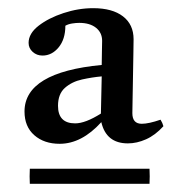

<svg xmlns="http://www.w3.org/2000/svg" viewBox="-20 -650 430 470"><path d="M293 -299Q240 -299 228 -351Q180 -298 126 -298Q88 -298 64 -319Q40 -340 40 -377Q40 -473 229 -491Q229 -507 229.5 -523.5Q230 -540 230 -550Q230 -570 215 -582Q200 -594 174 -594Q166 -594 156.5 -592.5Q147 -591 140 -587Q140 -554 123.5 -534Q107 -514 84 -514Q70 -514 60 -523Q50 -532 50 -545Q50 -568 74.5 -587Q99 -606 135.5 -618Q172 -630 208 -630Q255 -630 281 -610Q307 -590 307 -554Q307 -545 306.5 -518.5Q306 -492 305.5 -460Q305 -428 304.5 -403Q304 -378 304 -373Q304 -347 327 -347Q344 -347 373 -357Q378 -349 380 -341Q360 -319 337.5 -309Q315 -299 293 -299ZM346 -200H53Q52 -218 53 -237H346Q347 -218 346 -200ZM227 -372 229 -463Q206 -461 181 -455.5Q156 -450 139 -435Q122 -420 122 -391Q122 -348 164 -348Q189 -348 227 -372Z"/></svg>

Font: Tiro Devanagari Hindi
Style: Regular
Weight: 400
Designer: Devanagari: John Hudson & Fiona Ross. Latin: John Hudson.
Foundry: Tiro Typeworks Ltd.
Version: Version 1.52